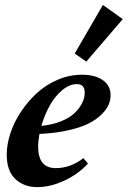

<svg xmlns="http://www.w3.org/2000/svg" viewBox="-20 -748 518 779"><path d="M330.1 -498 283.2 -530.8 397.5 -728 478 -670.4ZM130.9 11.2Q77.1 11.2 42.2 -21.7Q7.3 -54.7 7.3 -120.6Q7.3 -162.1 22.2 -207.5Q37.1 -252.9 65.2 -294.9Q93.3 -336.9 129.9 -370.6Q166.5 -404.3 214.4 -424.6Q262.2 -444.8 312 -444.8Q366.2 -444.8 397.5 -422.6Q428.7 -400.4 428.7 -361.8Q428.7 -341.8 420.4 -322.5Q412.1 -303.2 391.1 -282.7Q370.1 -262.2 338.4 -246.3Q306.6 -230.5 255.4 -219Q204.1 -207.5 140.1 -204.6Q134.8 -176.3 134.8 -153.3Q134.8 -65.9 206.1 -65.9Q266.1 -65.9 318.4 -106.4L336.9 -84.5Q297.9 -41.5 241 -15.1Q184.1 11.2 130.9 11.2ZM147.9 -237.3Q192.9 -241.7 228.3 -256.1Q263.7 -270.5 283.7 -290.3Q303.7 -310.1 313.7 -330.8Q323.7 -351.6 323.7 -372.1Q323.7 -406.7 292.5 -406.7Q261.2 -406.7 231.4 -381.3Q201.7 -356 181.2 -318.6Q160.6 -281.2 147.9 -237.3Z"/></svg>

Font: Elstob Grade
Style: Italic
Weight: 400
Italic angle: -20°
Designer: Peter S. Baker
Version: Version 1.015